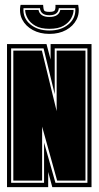

<svg xmlns="http://www.w3.org/2000/svg" viewBox="-20 -773 407 793"><path d="M9 0V-591H172L189 -527V-591H358V0H196L179 -63V0ZM26 -18H162V-184L209 -18H341V-573H206V-384L160 -573H26ZM35 -27V-564H153L214 -314V-564H333V-27H216L154 -250V-27ZM184 -633Q145 -633 115.5 -649Q86 -665 72 -692Q58 -719 65 -753H158Q159 -735 162.5 -729.5Q166 -724 184 -724Q202 -724 206 -730Q210 -736 209 -753H303Q310 -719 296 -692Q282 -665 253 -649Q224 -633 184 -633ZM184 -647Q233 -647 263.5 -673Q294 -699 291 -739H223Q220 -710 184 -710Q148 -710 145 -739H77Q74 -699 104.5 -673Q135 -647 184 -647ZM184 -654Q148 -654 126 -666.5Q104 -679 94 -697.5Q84 -716 84 -732H139Q145 -703 184 -703Q223 -703 229 -732H284Q284 -716 274 -697.5Q264 -679 242.5 -666.5Q221 -654 184 -654Z"/></svg>

Font: Alumni Sans Collegiate One SC
Style: Regular
Weight: 400
Designer: Robert E. Leuschke
Foundry: Robert E. Leuschke
Version: Version 1.100